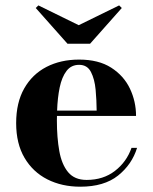

<svg xmlns="http://www.w3.org/2000/svg" viewBox="-20 -695 576 725"><path d="M277.3 -599.9 429.9 -674.6 439.9 -664.8 320.1 -529.8H234.9L115 -664.8L125 -674.6ZM497.6 -136.7Q478.3 -74 425.7 -32Q373 10 283.2 10Q213.6 10 158.9 -17.7Q104.2 -45.4 72.6 -99Q41 -152.6 41 -230Q41 -307.4 71.4 -361Q101.8 -414.6 155.4 -442.3Q209 -470 278.8 -470Q352.3 -470 399.9 -439.5Q447.5 -408.9 470.6 -360.4Q493.7 -311.8 493.7 -257.3H195.1Q194.8 -248.8 194.8 -240Q194.8 -175.5 203.9 -124.9Q212.9 -74.2 237.2 -44.9Q261.5 -15.6 307.1 -15.6Q369.9 -15.6 413.9 -49.6Q458 -83.5 476.6 -136.7ZM278.8 -450.2Q248.8 -450.2 231.2 -427.1Q213.6 -404.1 205.4 -364.9Q197.3 -325.7 195.6 -277.3H345Q344.7 -315.9 341.1 -356Q337.4 -396 323.5 -423.1Q309.6 -450.2 278.8 -450.2Z"/></svg>

Font: Bodoni* 11
Style: Bold
Weight: 700
Version: Version 2.000; ttfautohint (v1.8.1)